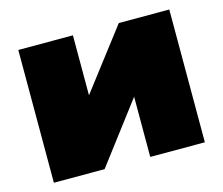

<svg xmlns="http://www.w3.org/2000/svg" viewBox="-83 -656 888 764"><g transform="rotate(-15 361.0 -273.5)"><path d="M50 0H259L447 -248V0H672V-547H464L275 -300V-547H50Z"/></g></svg>

Font: Chess Sans Black
Style: Regular
Weight: 900
Designer: Wolf Bōese
Foundry: Wolf Bōese
Version: Version 7.223;Glyphs 3.3 (3306)